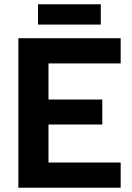

<svg xmlns="http://www.w3.org/2000/svg" viewBox="-20 -879 620 899"><path d="M452 -859H158V-764H452ZM545 -582V-700H66V0H545V-118H207V-296H459V-413H207V-582Z"/></svg>

Font: Arthouse Owned
Style: Bold
Weight: 700
Designer: Jeremy Tribby
Foundry: Tribby Type
Version: Version 1.000;PS 001.000;hotconv 1.0.88;makeotf.lib2.5.64775